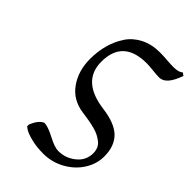

<svg xmlns="http://www.w3.org/2000/svg" viewBox="-209 -521 847 847"><g transform="rotate(45 214.5 -97.5)"><path d="M124 -221.2Q124 -100.1 276.9 -80.1Q357.9 -69.8 393.6 -34.2Q429.2 1.5 429.2 64.9Q429.2 111.8 402.8 153.6Q376.5 195.3 330.1 221.2Q283.7 247.1 230 247.1Q187 247.1 153.1 238.3Q119.1 229.5 106.4 220.7L94.2 211.9V201.2Q111.3 157.7 137.2 147Q159.7 147 202.4 169.4Q245.1 191.9 268.1 191.9Q313.5 191.9 349.1 163.1Q384.8 134.3 384.8 89.8Q384.8 73.2 379.2 60.1Q373.5 46.9 361.8 37.6Q350.1 28.3 336.9 21.5Q323.7 14.6 304 9.5Q284.2 4.4 266.8 1.5Q249.5 -1.5 225.1 -4.9Q155.8 -14.2 117.9 -67.4Q80.1 -120.6 80.1 -194.8Q80.1 -241.7 91.6 -283.2Q103 -324.7 125.7 -358.9Q148.4 -393.1 187.7 -413.1Q227.1 -433.1 277.8 -433.1Q299.3 -433.1 322 -431.2Q344.7 -429.2 366.2 -429.2Q399.4 -429.2 411.1 -441.9L424.8 -433.1Q397 -352.1 354 -352.1Q338.4 -352.1 311.8 -355Q285.2 -357.9 271 -357.9Q124 -357.9 124 -221.2Z"/></g></svg>

Font: Linear Smooth
Style: Regular
Weight: 400
Designer: Philipp H. Poll, Flanker
Foundry: Philipp H. Poll, reworked by Flanker
Version: Version 1.061 | FøM Fix